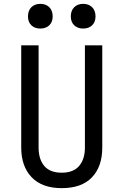

<svg xmlns="http://www.w3.org/2000/svg" viewBox="-20 -965 640 995"><path d="M300 10Q198 10 144 -46.5Q90 -103 90 -200V-730H180V-200Q180 -140 209.5 -105Q239 -70 300 -70Q360 -70 390 -105Q420 -140 420 -200V-730H510V-200Q510 -102 456.5 -46Q403 10 300 10ZM411 -817Q382 -817 364.5 -834Q347 -851 347 -880Q347 -910 364.5 -927.5Q382 -945 411 -945Q440 -945 457.5 -927.5Q475 -910 475 -880Q475 -851 457.5 -834Q440 -817 411 -817ZM189 -817Q160 -817 142.5 -834Q125 -851 125 -880Q125 -910 142.5 -927.5Q160 -945 189 -945Q218 -945 235.5 -927.5Q253 -910 253 -880Q253 -851 235.5 -834Q218 -817 189 -817Z"/></svg>

Font: JetBrains Mono Zero
Style: Regular-Zero
Weight: 400
Designer: Philipp Nurullin, Konstantin Bulenkov
Foundry: JetBrains
Version: Version 2.211